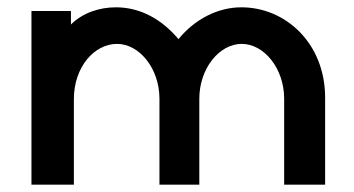

<svg xmlns="http://www.w3.org/2000/svg" viewBox="-20 -505 967 525"><path d="M66 0H182V-234C182 -322 238 -385 300 -385C361 -385 416 -318 416 -235V0H525V-235C525 -317 579 -385 641 -385C702 -385 757 -318 757 -235V0H869V-240C868 -387 761 -485 640 -485C576 -485 513 -453 468 -398C421 -454 362 -485 297 -485C252 -485 206 -470 174 -438V-475H66Z"/></svg>

Font: Mint Spirit
Style: Bold
Weight: 700
Designer: HARENDAL Hirwen
Foundry: Arkandis Digital Foundry.
Version: Version 1.004;FFEdit